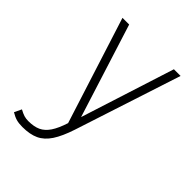

<svg xmlns="http://www.w3.org/2000/svg" viewBox="-228 -739 1056 1056"><g transform="rotate(45 300.0 -211.0)"><path d="M134 196Q106 196 86.5 190.5Q67 185 44 171L64 129Q86 141 101 145.5Q116 150 134 150Q178 150 207 136.5Q236 123 257.5 91Q279 59 297 3L99 -618H151L324 -71L499 -618H551L349 2Q325 75 297 117.5Q269 160 230.5 178Q192 196 134 196Z"/></g></svg>

Font: Victor Mono Thin Thin
Style: Regular
Weight: 250
Monospace: yes
Version: Version 1.561;gftools[0.9.30]